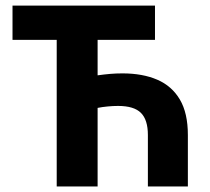

<svg xmlns="http://www.w3.org/2000/svg" viewBox="-20 -672 758 692"><path d="M184.4 0V-528.2H25.1V-651.8H538.6V-528.2H331.8V-400.5Q355.7 -403.8 377.2 -405.7Q398.7 -407.5 421.5 -407.5Q494.2 -407.5 546.9 -384.7Q599.6 -361.9 628.3 -313.2Q657.1 -264.4 657.1 -185.5V0H513V-185.5Q513 -240.1 488 -265.1Q463 -290.2 405.5 -290.2Q387 -290.2 367.9 -288.3Q348.7 -286.5 331.8 -283.1V0Z"/></svg>

Font: SourceSans3VF
Style: Regular
Weight: 200
Designer: Paul D. Hunt
Foundry: Adobe
Version: Version 3.052;hotconv 1.1.0;makeotfexe 2.6.0